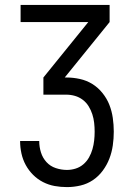

<svg xmlns="http://www.w3.org/2000/svg" viewBox="-20 -755 540 783"><path d="M253 8Q227 8 202.5 3.5Q178 -1 155.5 -12.5Q133 -24 115 -42Q97 -60 85 -82Q73 -104 67.5 -129Q62 -154 62 -179V-180H140V-179Q140 -156 147 -133.5Q154 -111 169.5 -94Q185 -77 207.5 -69.5Q230 -62 253 -62Q271 -62 288.5 -67.5Q306 -73 320 -85Q334 -97 343 -113Q352 -129 357 -146.5Q362 -164 364 -182Q366 -200 366 -218Q366 -236 364 -254Q362 -272 356.5 -289Q351 -306 341.5 -321.5Q332 -337 317.5 -348Q303 -359 285.5 -364Q268 -369 250 -369H157V-439L340 -665H64V-735H427V-665L244 -439H250Q278 -439 305.5 -433Q333 -427 356.5 -412.5Q380 -398 398 -375.5Q416 -353 426 -327.5Q436 -302 440 -274Q444 -246 444 -218Q444 -190 440 -162Q436 -134 426 -108Q416 -82 399 -59Q382 -36 359 -20.5Q336 -5 308.5 1.5Q281 8 253 8Z"/></svg>

Font: Huly
Style: Regular
Weight: 400
Designer: Belleve Invis
Foundry: Belleve Invis
Version: Version 33.2.5; ttfautohint (v1.8.4)